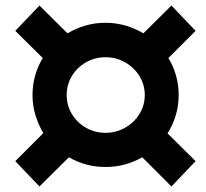

<svg xmlns="http://www.w3.org/2000/svg" viewBox="-20 -663 740 691"><path d="M597 8 492 -97Q462 -80 429 -71Q396 -62 360 -62Q324 -62 290.5 -71Q257 -80 228 -97L122 8L35 -83L136 -184Q118 -214 107.5 -248.5Q97 -283 97 -321Q97 -357 106.5 -391Q116 -425 134 -454L35 -552L122 -643L223 -543Q253 -561 287.5 -571Q322 -581 360 -581Q397 -581 431.5 -571Q466 -561 496 -543L597 -643L684 -552L586 -454Q604 -425 613.5 -391Q623 -357 623 -321Q623 -283 612.5 -248Q602 -213 583 -183L684 -83ZM360 -185Q398 -185 430.5 -203.5Q463 -222 482 -253Q501 -284 501 -321Q501 -358 482 -389Q463 -420 430.5 -438.5Q398 -457 360 -457Q321 -457 289 -438.5Q257 -420 238.5 -389Q220 -358 220 -321Q220 -284 238.5 -253Q257 -222 289 -203.5Q321 -185 360 -185Z"/></svg>

Font: Montserrat
Style: Bold Italic
Weight: 700
Italic angle: -11.3°
Designer: Julieta Ulanovsky
Foundry: Julieta Ulanovsky
Version: Version 9.000; ttfautohint (v1.8.4.7-5d5b)